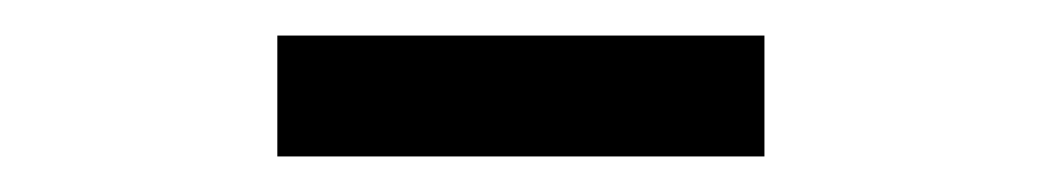

<svg xmlns="http://www.w3.org/2000/svg" viewBox="-20 -686 586 108"><path d="M136 -598V-666H410V-598Z"/></svg>

Font: Assistant SemiBold
Style: Regular
Weight: 600
Designer: Hebrew By Ben Nathan, Latin by Paul Hunt
Version: Version 3.000